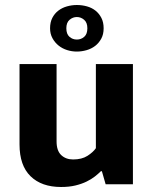

<svg xmlns="http://www.w3.org/2000/svg" viewBox="-20 -736 609 767"><path d="M363 -480H511V0H402L387 -52H383Q373 -42 359 -31Q345 -20 325.5 -10.5Q306 -1 281 5Q256 11 224 11Q146 11 102 -32Q58 -75 58 -159V-480H206V-171Q206 -134 224.5 -116.5Q243 -99 272 -99Q307 -99 329.5 -113.5Q352 -128 363 -144ZM180 -623Q180 -647 189 -664.5Q198 -682 213 -693.5Q228 -705 247.5 -710.5Q267 -716 287 -716Q308 -716 327.5 -710.5Q347 -705 361.5 -693.5Q376 -682 385 -664.5Q394 -647 394 -623Q394 -599 384.5 -581.5Q375 -564 360 -552.5Q345 -541 325.5 -535.5Q306 -530 287 -530Q267 -530 248 -536Q229 -542 214 -554Q199 -566 189.5 -583.5Q180 -601 180 -623ZM245 -623Q245 -600 257.5 -589Q270 -578 287 -578Q304 -578 316.5 -589Q329 -600 329 -623Q329 -646 316 -657Q303 -668 287 -668Q271 -668 258 -657Q245 -646 245 -623Z"/></svg>

Font: Mukta Vaani ExtraBold
Style: Regular
Weight: 800
Designer: Noopur Datye, Girish Dalvi, Yashodeep Gholap, Pallavi Karambelkar
Foundry: Ek Type
Version: Version 2.538;PS 1.000;hotconv 16.6.51;makeotf.lib2.5.65220;